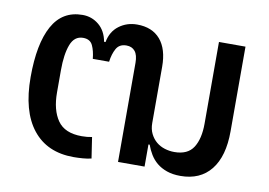

<svg xmlns="http://www.w3.org/2000/svg" viewBox="-66 -663 1090 777"><g transform="rotate(10 479.5 -274.5)"><path d="M278 12Q169 12 110 -62.5Q51 -137 51 -277Q51 -414 91.5 -487.5Q132 -561 215 -561Q253 -561 282 -537Q311 -513 319 -469H325Q333 -513 365 -537Q397 -561 439 -561Q501 -561 534.5 -522Q568 -483 568 -410V-179Q568 -154 577.5 -135Q587 -116 602 -103.5Q617 -91 636.5 -85Q656 -79 676 -79Q731 -79 754 -115Q777 -151 777 -213V-549H886V-201Q886 -98 842 -43Q798 12 717 12Q685 12 661 3.5Q637 -5 620 -19Q603 -33 591.5 -52Q580 -71 573 -91H568V0H459V-407Q459 -439 446.5 -454.5Q434 -470 411 -470Q382 -470 369.5 -447.5Q357 -425 353 -393H286Q283 -425 272.5 -447.5Q262 -470 233 -470Q197 -470 182 -430.5Q167 -391 167 -326V-234Q167 -162 196.5 -119.5Q226 -77 296 -77Q319 -77 338 -81L351 5Q336 9 315.5 10.5Q295 12 278 12Z"/></g></svg>

Font: IBM Plex Sans Thai Medium
Style: Regular
Weight: 500
Designer: Mike Abbink, Paul van der Laan, Pieter van Rosmalen, Ben Mitchell, Mark Frömberg
Foundry: Bold Monday
Version: Version 1.1